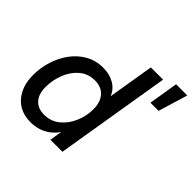

<svg xmlns="http://www.w3.org/2000/svg" viewBox="-190 -948 1143 1143"><g transform="rotate(45 382.0 -376.5)"><path d="M217.8 10.3Q128.9 10.3 78.6 -47.4Q28.3 -105 28.3 -200.2Q28.3 -260.7 46.4 -318.6Q64.5 -376.5 98.9 -423.3Q133.3 -470.2 182.6 -498Q231.9 -525.9 293.9 -525.9Q346.2 -525.9 386.2 -503.2Q426.3 -480.5 443.8 -437.5H444.3L492.2 -727.5H595.2L475.1 0H374L386.2 -76.2H385.7Q352.5 -30.3 309.1 -10Q265.6 10.3 217.8 10.3ZM241.2 -78.6Q298.3 -78.6 340.1 -112.8Q381.8 -147 404.3 -200Q426.8 -252.9 426.8 -309.1Q426.8 -368.7 396.7 -403.1Q366.7 -437.5 312.5 -437.5Q254.4 -437.5 214.1 -402.8Q173.8 -368.2 152.6 -314.2Q131.3 -260.3 131.3 -202.6Q131.3 -141.6 160.9 -110.1Q190.4 -78.6 241.2 -78.6ZM639.2 -577.1 669.4 -762.7H763.7L707.5 -577.1Z"/></g></svg>

Font: Inter Display Medium
Style: Italic
Weight: 500
Italic angle: -9.39999°
Designer: Rasmus Andersson
Foundry: rsms
Version: Version 4.000;git-a52131595